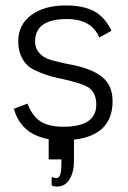

<svg xmlns="http://www.w3.org/2000/svg" viewBox="-20 -505 471 706"><path d="M159 81V5H252V87Q252 127 236 154Q220 181 189 181Q178 181 170 177V146Q182 150 187 150Q197 150 202 136Q206 124 206 81ZM345 -367Q317 -435 226 -435Q109 -435 109 -352Q109 -322 132 -303Q150 -286 193 -278Q209 -273 233 -269Q316 -254 355 -222.5Q394 -191 394 -133Q394 11 206 11Q146 11 101 -13Q49 -41 31 -105L81 -124Q98 -79 128.5 -59Q159 -39 213 -39Q334 -39 334 -120Q334 -164 306 -183Q278 -201 189 -219Q144 -229 106 -248Q71 -264 55 -305Q47 -327 47 -353Q47 -414 95 -449.5Q143 -485 222 -485Q287 -485 326.5 -463.5Q366 -442 390 -392Z"/></svg>

Font: Pavanam
Style: Regular
Weight: 400
Designer: Tharique Azeez
Foundry: Tharique Azeez
Version: Version 1.86; ttfautohint (v1.3) -l 8 -r 50 -G 200 -x 14 -D 